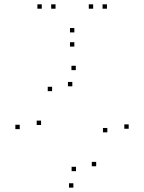

<svg xmlns="http://www.w3.org/2000/svg" viewBox="-20 -836 660 878"><path d="M568.5 -247.2V-267.2H548.5V-247.2ZM326.7 -515.3V-535.3H306.7V-515.3ZM70.2 -245.5V-265.5H50.2V-245.5ZM315.5 22V2H295.5V22ZM167.8 -264.5V-284.5H147.8V-264.5ZM218.3 -419.2V-439.2H198.3V-419.2ZM310.7 -441.3V-461.3H290.7V-441.3ZM470.8 -230.8V-250.8H450.8V-230.8ZM419.8 -75.7V-95.7H399.8V-75.7ZM327.5 -53.3V-73.3H307.5V-53.3ZM320 -623V-643H300V-623ZM469 -796.2V-816.2H449V-796.2ZM406 -796.2V-816.2H386V-796.2ZM320 -687.8V-707.8H300V-687.8ZM234 -796.2V-816.2H214V-796.2ZM171 -796.2V-816.2H151V-796.2Z"/></svg>

Font: Monaspace Argon Dots Var
Style: Regular
Weight: 400
Designer: Riley Cran and the Lettermatic Team
Version: Version 1.100 (Monaspace Argon Dots)